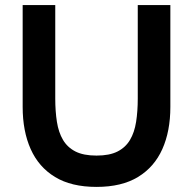

<svg xmlns="http://www.w3.org/2000/svg" viewBox="-20 -720 758 754"><path d="M359 14Q260 14 196 -25Q132 -64 100.5 -134.5Q69 -205 69 -300V-700H197V-333Q197 -283 203.5 -241.5Q210 -200 227.5 -170.5Q245 -141 276.5 -125Q308 -109 359 -109Q410 -109 441.5 -125Q473 -141 490.5 -170.5Q508 -200 514.5 -241.5Q521 -283 521 -333V-700H649V-300Q649 -205 617.5 -134.5Q586 -64 522 -25Q458 14 359 14Z"/></svg>

Font: Cabin VF Beta
Style: Regular
Weight: 400
Designer: Pablo Impallari
Foundry: Pablo Impallari. http://www.impallari.com Igino Marini. http://www.ikern.com
Version: Version 2.200